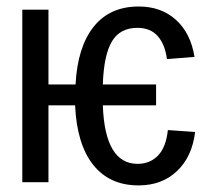

<svg xmlns="http://www.w3.org/2000/svg" viewBox="-20 -558 640 588"><path d="M128.4 -235.4V0H48.3V-528.3H128.4V-299.3H211.4Q217.3 -413.6 266.6 -475.8Q315.9 -538.1 404.8 -538.1Q473.6 -538.1 518.8 -497.3Q564 -456.5 575.7 -383.8L491.2 -377Q485.8 -420.9 463.6 -446.8Q441.4 -472.7 400.4 -472.7Q347.7 -472.7 322.8 -431.2Q297.9 -389.6 294.9 -299.3H458V-235.4H294.9Q301.3 -56.2 401.4 -56.2Q439 -56.2 463.6 -81.3Q488.3 -106.4 494.1 -159.7L577.6 -153.8Q568.4 -78.1 522.2 -34.2Q476.1 9.8 404.3 9.8Q315.4 9.8 265.4 -53.2Q215.3 -116.2 210 -235.4Z"/></svg>

Font: Cousine
Style: Regular
Weight: 400
Monospace: yes
Designer: Steve Matteson
Foundry: Ascender Corporation
Version: Version 1.20